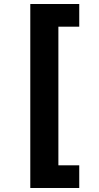

<svg xmlns="http://www.w3.org/2000/svg" viewBox="-20 -812 492 957"><path d="M131 -792V125H375V12H271V-679H375V-792Z"/></svg>

Font: Noto Sans Bengali UI ExtraBold
Style: Regular
Weight: 800
Designer: Jelle Bosma - Monotype Design Team
Foundry: Monotype Imaging Inc.
Version: Version 2.003